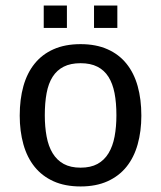

<svg xmlns="http://www.w3.org/2000/svg" viewBox="-20 -670 586 699"><path d="M273.4 -509.3Q329.6 -509.3 371.3 -490.7Q413.1 -472.2 440.4 -438.2Q467.8 -404.3 481.2 -356.4Q494.6 -308.6 494.6 -249Q494.6 -192.4 481.2 -144.5Q467.8 -96.7 440.4 -62.7Q413.1 -28.8 371.3 -10Q329.6 8.8 273.4 8.8Q216.8 8.8 175 -10Q133.3 -28.8 106 -62.7Q78.6 -96.7 65.2 -144.5Q51.8 -192.4 51.8 -249Q51.8 -308.6 65.2 -356.4Q78.6 -404.3 106 -438.2Q133.3 -472.2 175 -490.7Q216.8 -509.3 273.4 -509.3ZM273.4 -59.6Q310.1 -59.6 335 -73.2Q359.9 -86.9 375.2 -112.3Q390.6 -137.7 397.2 -173.1Q403.8 -208.5 403.8 -250Q403.8 -295.9 397 -331.1Q390.1 -366.2 374.8 -390.4Q359.4 -414.6 334.5 -427.2Q309.6 -439.9 273.4 -439.9Q236.8 -439.9 211.9 -427.2Q187 -414.6 171.6 -390.4Q156.2 -366.2 149.7 -331.1Q143.1 -295.9 143.1 -250Q143.1 -208.5 149.7 -173.1Q156.2 -137.7 171.6 -112.3Q187 -86.9 211.9 -73.2Q236.8 -59.6 273.4 -59.6ZM223.6 -649.9V-568.4H139.2V-649.9ZM407.2 -649.9V-568.4H322.3V-649.9Z"/></svg>

Font: Mako
Style: Regular
Weight: 400
Designer: vernon adams
Foundry: vernon adams
Version: Version 1.000